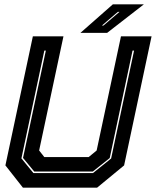

<svg xmlns="http://www.w3.org/2000/svg" viewBox="-20 -868 721 888"><path d="M86 0 5 -103 132 -700H273.5L161 -172L185 -141.5H390L427 -172L539.5 -700H681L554 -103L429 0ZM134.5 -67.5H410L494 -135L600 -634H593L487.5 -137L409 -74.5H138.5L86.5 -137.5L192 -634H185L79 -135.5ZM352 -716 502 -848H645.5L475.5 -716ZM451.5 -750H458.5L532.5 -813H525Z"/></svg>

Font: Tourney Thin ExtraBold
Style: Italic
Weight: 800
Italic angle: -12°
Version: Version 1.015